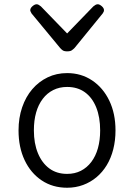

<svg xmlns="http://www.w3.org/2000/svg" viewBox="-20 -862 629 901"><path d="M295 19Q227 19 175.5 -15.5Q124 -50 95.5 -110.5Q67 -171 67 -250Q67 -309 84 -358.5Q101 -408 131.5 -443.5Q162 -479 203.5 -499Q245 -519 295 -519Q361 -519 412.5 -484.5Q464 -450 493 -389.5Q522 -329 522 -250Q522 -203 511.5 -161.5Q501 -120 481 -87Q461 -54 433 -30.5Q405 -7 370 6Q335 19 295 19ZM295 -46Q331 -46 359.5 -60.5Q388 -75 408.5 -102Q429 -129 439.5 -166.5Q450 -204 450 -250Q450 -312 431.5 -358Q413 -404 378.5 -429Q344 -454 295 -454Q259 -454 230 -439.5Q201 -425 180.5 -398Q160 -371 149.5 -334Q139 -297 139 -250Q139 -189 158 -143Q177 -97 211.5 -71.5Q246 -46 295 -46ZM439 -842Q447 -842 457.5 -833Q468 -824 468 -814Q468 -811 467 -808Q466 -805 462 -799L330 -637Q324 -631 317 -626Q310 -621 295 -621Q281 -621 274 -626Q267 -631 262 -637L128 -799Q125 -805 123.5 -808Q122 -811 122 -814Q122 -824 132.5 -833Q143 -842 152 -842Q157 -842 162 -839Q167 -836 172 -832L295 -705L418 -832Q423 -836 428 -839Q433 -842 439 -842Z"/></svg>

Font: Playwrite CL Light
Style: Regular
Weight: 300
Designer: Veronika Burian, José Scaglione
Foundry: TypeTogether
Version: Version 1.002